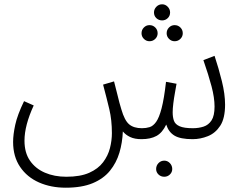

<svg xmlns="http://www.w3.org/2000/svg" viewBox="-20 -643 1135 894"><path d="M286 231Q217 231 161.5 206.5Q106 182 73.5 134Q41 86 41 18Q41 -16 51 -62Q61 -108 92 -172L137 -152Q94 -59 94 12Q94 68 119.5 105Q145 142 189 161Q233 180 289 180Q354 180 395.5 161.5Q437 143 460 112.5Q483 82 492 46.5Q501 11 501 -23Q501 -84 489 -134.5Q477 -185 460 -249L511 -264Q521 -226 526.5 -203Q532 -180 536 -165Q540 -150 545 -134Q560 -82 581.5 -64Q603 -46 641 -46Q660 -46 676.5 -51Q693 -56 707 -75.5Q721 -95 732.5 -139Q744 -183 753 -262L802 -253Q799 -235 794.5 -210.5Q790 -186 787 -161.5Q784 -137 784 -120Q784 -97 790 -80.5Q796 -64 816.5 -55Q837 -46 878 -46Q905 -46 928 -53.5Q951 -61 965 -82.5Q979 -104 979 -147Q979 -188 965 -241Q951 -294 927 -363L979 -383Q998 -326 1013 -265.5Q1028 -205 1028 -156Q1028 -92 1005.5 -57.5Q983 -23 948 -9Q913 5 877 5Q820 5 792.5 -11.5Q765 -28 754 -63Q736 -25 708.5 -10Q681 5 639 5Q607 5 586 -5Q565 -15 552 -31Q550 21 536 68Q522 115 492 152Q462 189 411.5 210Q361 231 286 231ZM735 -548Q719 -548 708 -558.5Q697 -569 697 -585Q697 -600 708 -611.5Q719 -623 735 -623Q750 -623 761 -611.5Q772 -600 772 -585Q772 -569 761 -558.5Q750 -548 735 -548ZM676 -451Q661 -451 650 -462Q639 -473 639 -488Q639 -504 650 -515Q661 -526 676 -526Q692 -526 703 -515Q714 -504 714 -488Q714 -473 703 -462Q692 -451 676 -451ZM793 -451Q778 -451 767 -462Q756 -473 756 -488Q756 -504 767 -515Q778 -526 793 -526Q809 -526 820 -515Q831 -504 831 -488Q831 -473 820 -462Q809 -451 793 -451ZM745 180Q729 180 718 169.5Q707 159 707 144Q707 128 718 116.5Q729 105 745 105Q760 105 771 116.5Q782 128 782 144Q782 159 771 169.5Q760 180 745 180Z"/></svg>

Font: Noto Sans Arabic SemCond Light
Style: Regular
Weight: 300
Width: 4
Designer: Monotype Design Team, Nadine Chahine, Nizar Qandah and Khaled Hosny
Foundry: Monotype Imaging Inc.
Version: Version 2.012; ttfautohint (v1.8.4.7-5d5b)